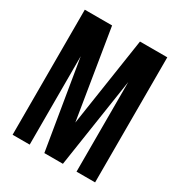

<svg xmlns="http://www.w3.org/2000/svg" viewBox="-166 -816 873 931"><g transform="rotate(30 270.5 -350.0)"><path d="M191.9 -700.2 272.9 -203.1 348.1 -700.2H501V0H397V-502L320.8 0H216.8L134.8 -495.1V0H39.1V-700.2Z"/></g></svg>

Font: Bebas Neue Bold
Style: Regular
Weight: 700
Designer: Ryoichi Tsunekawa
Foundry: Ryoichi Tsunekawa
Version: Version 1.300